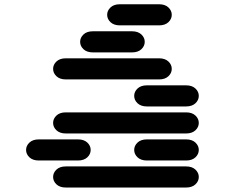

<svg xmlns="http://www.w3.org/2000/svg" viewBox="-20 -881 1040 888"><path d="M284.2 -13.7H840.8Q868.2 -13.7 883.8 -28.3Q899.4 -43 899.4 -62.5Q899.4 -82 883.8 -96.7Q868.2 -111.3 840.8 -111.3H284.2Q256.8 -111.3 241.2 -96.7Q225.6 -82 225.6 -62.5Q225.6 -43 241.2 -28.3Q256.8 -13.7 284.2 -13.7ZM159.2 -138.7H340.8Q368.2 -138.7 383.8 -153.3Q399.4 -168 399.4 -187.5Q399.4 -207 383.8 -221.7Q368.2 -236.3 340.8 -236.3H159.2Q131.8 -236.3 116.2 -221.7Q100.6 -207 100.6 -187.5Q100.6 -168 116.2 -153.3Q131.8 -138.7 159.2 -138.7ZM659.2 -138.7H840.8Q868.2 -138.7 883.8 -153.3Q899.4 -168 899.4 -187.5Q899.4 -207 883.8 -221.7Q868.2 -236.3 840.8 -236.3H659.2Q631.8 -236.3 616.2 -221.7Q600.6 -207 600.6 -187.5Q600.6 -168 616.2 -153.3Q631.8 -138.7 659.2 -138.7ZM284.2 -263.7H840.8Q868.2 -263.7 883.8 -278.3Q899.4 -293 899.4 -312.5Q899.4 -332 883.8 -346.7Q868.2 -361.3 840.8 -361.3H284.2Q256.8 -361.3 241.2 -346.7Q225.6 -332 225.6 -312.5Q225.6 -293 241.2 -278.3Q256.8 -263.7 284.2 -263.7ZM659.2 -388.7H840.8Q868.2 -388.7 883.8 -403.3Q899.4 -418 899.4 -437.5Q899.4 -457 883.8 -471.7Q868.2 -486.3 840.8 -486.3H659.2Q631.8 -486.3 616.2 -471.7Q600.6 -457 600.6 -437.5Q600.6 -418 616.2 -403.3Q631.8 -388.7 659.2 -388.7ZM284.2 -513.7H715.8Q743.2 -513.7 758.8 -528.3Q774.4 -543 774.4 -562.5Q774.4 -582 758.8 -596.7Q743.2 -611.3 715.8 -611.3H284.2Q256.8 -611.3 241.2 -596.7Q225.6 -582 225.6 -562.5Q225.6 -543 241.2 -528.3Q256.8 -513.7 284.2 -513.7ZM409.2 -638.7H590.8Q618.2 -638.7 633.8 -653.3Q649.4 -668 649.4 -687.5Q649.4 -707 633.8 -721.7Q618.2 -736.3 590.8 -736.3H409.2Q381.8 -736.3 366.2 -721.7Q350.6 -707 350.6 -687.5Q350.6 -668 366.2 -653.3Q381.8 -638.7 409.2 -638.7ZM534.2 -763.7H715.8Q743.2 -763.7 758.8 -778.3Q774.4 -793 774.4 -812.5Q774.4 -832 758.8 -846.7Q743.2 -861.3 715.8 -861.3H534.2Q506.8 -861.3 491.2 -846.7Q475.6 -832 475.6 -812.5Q475.6 -793 491.2 -778.3Q506.8 -763.7 534.2 -763.7Z"/></svg>

Font: Sixtyfour Convergence
Style: Regular
Weight: 400
Designer: Jens Kutilek
Foundry: Jens Kutilek
Version: Version 2.001